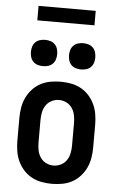

<svg xmlns="http://www.w3.org/2000/svg" viewBox="-61 -955 622 1004"><g transform="rotate(5 250.0 -452.5)"><path d="M250 8Q223 8 195.5 3Q168 -2 144 -15Q120 -28 101.5 -48.5Q83 -69 71.5 -93.5Q60 -118 55.5 -145.5Q51 -173 51 -200V-320Q51 -347 55.5 -374.5Q60 -402 71.5 -426.5Q83 -451 101.5 -471.5Q120 -492 144 -505Q168 -518 195.5 -523Q223 -528 250 -528Q277 -528 304.5 -523Q332 -518 356 -505Q380 -492 398.5 -471.5Q417 -451 428.5 -426.5Q440 -402 444.5 -374.5Q449 -347 449 -320V-200Q449 -173 444.5 -145.5Q440 -118 428.5 -93.5Q417 -69 398.5 -48.5Q380 -28 356 -15Q332 -2 304.5 3Q277 8 250 8ZM250 -88Q270 -88 288.5 -97Q307 -106 318.5 -123Q330 -140 334 -160Q338 -180 338 -200V-320Q338 -340 334 -360Q330 -380 318.5 -397Q307 -414 288.5 -423Q270 -432 250 -432Q230 -432 211.5 -423Q193 -414 181.5 -397Q170 -380 166 -360Q162 -340 162 -320V-200Q162 -180 166 -160Q170 -140 181.5 -123Q193 -106 211.5 -97Q230 -88 250 -88ZM350 -601Q336 -601 322.5 -605Q309 -609 299 -619Q289 -629 285 -642.5Q281 -656 281 -670Q281 -684 285 -697.5Q289 -711 299 -721Q309 -731 322.5 -735Q336 -739 350 -739Q364 -739 377.5 -735Q391 -731 401 -721Q411 -711 415 -697.5Q419 -684 419 -670Q419 -656 415 -642.5Q411 -629 401 -619Q391 -609 377.5 -605Q364 -601 350 -601ZM150 -601Q136 -601 122.5 -605Q109 -609 99 -619Q89 -629 85 -642.5Q81 -656 81 -670Q81 -684 85 -697.5Q89 -711 99 -721Q109 -731 122.5 -735Q136 -739 150 -739Q164 -739 177.5 -735Q191 -731 201 -721Q211 -711 215 -697.5Q219 -684 219 -670Q219 -656 215 -642.5Q211 -629 201 -619Q191 -609 177.5 -605Q164 -601 150 -601ZM100 -837V-913H400V-837Z"/></g></svg>

Font: Iosevka Algr
Style: Bold
Weight: 700
Monospace: yes
Designer: Belleve Invis
Foundry: Belleve Invis
Version: Version 26.0.2; ttfautohint (v1.8.3)